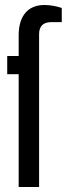

<svg xmlns="http://www.w3.org/2000/svg" viewBox="-20 -751 268 771"><path d="M159 -731C79 -731 55 -670 55 -610V-526H9V-453H55V0H137V-614C137 -645 153 -662 184 -662H228V-719C211 -725 183 -731 159 -731Z"/></svg>

Font: Archivo Narrow
Style: Regular
Weight: 400
Designer: Hector Gatti
Foundry: Omnibus-Type
Version: Version 1.003;PS 001.003;hotconv 1.0.70;makeotf.lib2.5.58329